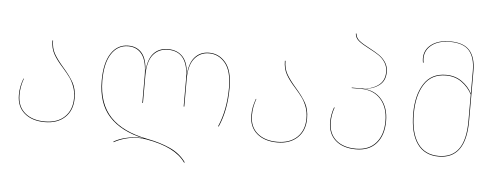

<svg xmlns="http://www.w3.org/2000/svg" viewBox="-56 -887 3186 1231"><g transform="rotate(5 1537.0 -271.5)"><path d="M339 -350Q383 -300 405.5 -259.5Q428 -219 428 -160Q428 -82 380 -36.5Q332 9 250 9Q168 9 119 -33Q70 -75 70 -150Q70 -180 75 -204.5Q80 -229 90 -257H93Q83 -228 78.5 -203.5Q74 -179 74 -150Q74 -76 122 -35.5Q170 5 250 5Q331 5 377.5 -39.5Q424 -84 424 -160Q424 -201 412 -233.5Q400 -266 383 -290Q366 -314 336 -348Q295 -393 274.5 -430Q254 -467 254 -517H258Q258 -468 278 -432.5Q298 -397 339 -350Z M1412 -313Q1412 -168 1364 -60L1360 -61Q1408 -171 1408 -313Q1408 -421 1366 -471.5Q1324 -522 1262 -522Q1205 -522 1169 -478.5Q1133 -435 1133 -343V-168H1129V-345Q1129 -522 998 -522Q938 -522 902.5 -479Q867 -436 867 -343V-168H863V-343Q863 -436 831 -479Q799 -522 742 -522Q674 -522 634.5 -461.5Q595 -401 595 -288Q596 -140 675.5 -56Q755 28 915 59Q1000 75 1064.5 104.5Q1129 134 1167 188L1163 190Q1097 95 911 63Q883 58 860 58Q817 58 776 69Q735 80 701 99L700 95Q732 76 775 65.5Q818 55 859 55Q870 55 890 57Q745 26 668 -57.5Q591 -141 591 -288Q591 -402 631.5 -464Q672 -526 742 -526Q799 -526 831 -486.5Q863 -447 865 -366Q869 -447 903.5 -486.5Q938 -526 998 -526Q1059 -526 1094 -486.5Q1129 -447 1131 -366Q1135 -446 1170 -486Q1205 -526 1262 -526Q1326 -526 1369 -474.5Q1412 -423 1412 -313Z M1835 -350Q1879 -300 1901.5 -259.5Q1924 -219 1924 -160Q1924 -82 1876 -36.5Q1828 9 1746 9Q1664 9 1615 -33Q1566 -75 1566 -150Q1566 -180 1571 -204.5Q1576 -229 1586 -257H1589Q1579 -228 1574.5 -203.5Q1570 -179 1570 -150Q1570 -76 1618 -35.5Q1666 5 1746 5Q1827 5 1873.5 -39.5Q1920 -84 1920 -160Q1920 -201 1908 -233.5Q1896 -266 1879 -290Q1862 -314 1832 -348Q1791 -393 1770.5 -430Q1750 -467 1750 -517H1754Q1754 -468 1774 -432.5Q1794 -397 1835 -350Z M2430 -188Q2430 -96 2383.5 -43.5Q2337 9 2253 9Q2169 9 2121 -33.5Q2073 -76 2073 -151Q2073 -198 2090 -246H2094Q2077 -200 2077 -151Q2077 -77 2124 -36Q2171 5 2253 5Q2335 5 2380.5 -46.5Q2426 -98 2426 -188Q2426 -275 2379.5 -327.5Q2333 -380 2252 -380H2192V-383H2252Q2315 -383 2359 -413Q2403 -443 2403 -501Q2403 -537 2386 -563Q2369 -589 2344.5 -605.5Q2320 -622 2281 -642Q2236 -665 2213 -683.5Q2190 -702 2188 -730L2192 -731Q2194 -704 2216 -686Q2238 -668 2283 -645Q2323 -624 2347.5 -607Q2372 -590 2389.5 -564Q2407 -538 2407 -501Q2407 -443 2365 -413.5Q2323 -384 2265 -382Q2341 -379 2385.5 -326Q2430 -273 2430 -188Z M2960 -558V-235Q2960 9 2785 9Q2694 9 2646.5 -58.5Q2599 -126 2599 -252Q2599 -370 2646 -443.5Q2693 -517 2788 -517Q2847 -517 2890.5 -486Q2934 -455 2956 -411V-558Q2956 -643 2918.5 -686.5Q2881 -730 2795 -730Q2721 -730 2677.5 -696.5Q2634 -663 2634 -610Q2634 -597 2637 -582H2633Q2630 -597 2630 -610Q2630 -665 2674.5 -699Q2719 -733 2795 -733Q2882 -733 2921 -688.5Q2960 -644 2960 -558ZM2956 -235V-405Q2932 -451 2889 -482Q2846 -513 2788 -513Q2695 -513 2649 -441Q2603 -369 2603 -252Q2603 -127 2649.5 -61Q2696 5 2785 5Q2871 5 2913.5 -54.5Q2956 -114 2956 -235Z"/></g></svg>

Font: FiraGO Four
Style: Regular
Weight: 100
Designer: bBox Type
Foundry: bBox Type GmbH
Version: Version 1.001